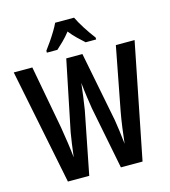

<svg xmlns="http://www.w3.org/2000/svg" viewBox="-139 -1042 1014 1148"><g transform="rotate(-15 368.0 -468.5)"><path d="M742 -714 600 0H466L390 -385Q386 -410 379.5 -454.5Q373 -499 368 -549Q364 -515 358 -468Q352 -421 346 -386L270 0H138L-6 -714H109L182 -323Q190 -276 197.5 -223.5Q205 -171 209 -131Q214 -170 219.5 -211.5Q225 -253 230 -280L319 -714H419L504 -282Q509 -254 514 -214Q519 -174 524 -131Q529 -177 536 -228.5Q543 -280 551 -323L626 -714ZM427 -937Q443 -904 468.5 -864Q494 -824 521 -789V-777H456Q437 -794 413 -817Q389 -840 368 -867Q346 -839 322 -815.5Q298 -792 281 -777H216V-789Q232 -810 250.5 -837Q269 -864 285 -890.5Q301 -917 310 -937Z"/></g></svg>

Font: Noto Sans Malayalam ExtraCondensed SemiBold
Style: Regular
Weight: 600
Width: 2
Designer: Jelle Bosma - Monotype Design Team
Foundry: Monotype Imaging Inc.
Version: Version 2.104; ttfautohint (v1.8.4.7-5d5b)